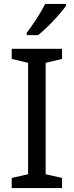

<svg xmlns="http://www.w3.org/2000/svg" viewBox="-20 -964 379 984"><path d="M318 -934V-944H212C189 -899 146 -833 117 -796V-784H175C222 -820 293 -897 318 -934ZM298 0V-52L214 -71V-642L298 -662V-714H40V-662L124 -642V-71L40 -52V0Z"/></svg>

Font: Noto Sans Newa
Style: Regular
Weight: 400
Designer: Monotype Design Team
Foundry: Monotype Imaging Inc.
Version: Version 2.007